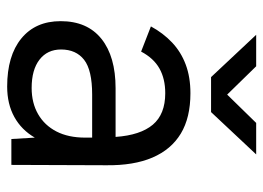

<svg xmlns="http://www.w3.org/2000/svg" viewBox="-122 -618 752 549"><g transform="rotate(90 254.5 -344.0)"><path d="M228 12Q140 12 90.5 -28.5Q41 -69 41 -141Q41 -217 91.5 -257.5Q142 -298 233 -298H372Q367 -369 337 -404.5Q307 -440 247 -440Q206 -440 176.5 -423.5Q147 -407 128 -371L56 -399Q75 -434 102 -459.5Q129 -485 165 -498.5Q201 -512 247 -512Q317 -512 362.5 -484.5Q408 -457 431 -403.5Q454 -350 453 -271L452 0H378L374 -67Q352 -29 315 -8.5Q278 12 228 12ZM232 -58Q275 -58 307 -76.5Q339 -95 356.5 -129Q374 -163 374 -211V-231H251Q181 -231 151.5 -208Q122 -185 122 -142Q122 -103 151 -80.5Q180 -58 232 -58ZM207 -571V-572L332 -700H422L301 -571ZM201 -571 80 -700H170L295 -572V-571Z"/></g></svg>

Font: Figtree Light
Style: Regular
Weight: 400
Version: Version 2.002